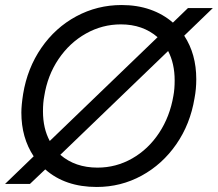

<svg xmlns="http://www.w3.org/2000/svg" viewBox="-21 -732 867 764"><path d="M113 -110Q64 -184 64 -284Q64 -313 71 -358Q88 -461 143.5 -541.5Q199 -622 282.5 -667Q366 -712 463 -712Q525 -712 576.5 -694Q628 -676 667 -642L727 -700H826L712 -590Q760 -517 760 -417Q760 -377 753 -341Q736 -238 680.5 -158Q625 -78 542.5 -33Q460 12 364 12Q238 12 159 -58L98 0H-1ZM150 -289Q150 -221 177 -171L606 -584Q547 -635 460 -635Q386 -635 321 -598.5Q256 -562 212 -497Q168 -432 155 -349Q150 -323 150 -289ZM367 -65Q441 -65 505 -101.5Q569 -138 612 -203Q655 -268 669 -351Q674 -377 674 -412Q674 -479 648 -529L219 -116Q278 -65 367 -65Z"/></svg>

Font: Oak Sans
Style: Italic
Weight: 400
Italic angle: -9.49998°
Foundry: Erik Kennedy, Walven
Version: Version 1.000